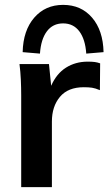

<svg xmlns="http://www.w3.org/2000/svg" viewBox="-20 -768 445 788"><path d="M67 0V-376Q67 -408 65.5 -441Q64 -474 60 -505H181L190 -416Q212 -466 251 -490.5Q290 -515 340 -515Q358 -515 369 -513.5Q380 -512 391 -508L390 -398Q371 -406 357.5 -408Q344 -410 324 -410Q259 -410 226 -370.5Q193 -331 193 -269V0ZM144 -548 73 -554Q75 -643 120.5 -695.5Q166 -748 239 -748Q313 -748 358 -695.5Q403 -643 405 -554L334 -548Q330 -607 305.5 -639.5Q281 -672 239 -672Q197 -672 172.5 -639.5Q148 -607 144 -548Z"/></svg>

Font: MulishBold
Style: Bold
Weight: 700
Designer: Vernon Adams
Foundry: Vernon Adams
Version: Version 3.602; ttfautohint (v1.8.3)